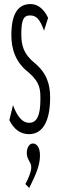

<svg xmlns="http://www.w3.org/2000/svg" viewBox="-20 -651 290 946"><path d="M123 10C196 10 227 -64 227 -170C227 -237 210 -292 149 -342C95 -386 85 -430 85 -482C85 -551 95 -575 128 -575C160 -575 177 -555 197 -500L217 -563C196 -608 165 -631 131 -631C72 -631 36 -589 36 -477C36 -410 56 -344 121 -294C180 -243 179 -207 179 -160C179 -81 161 -46 124 -46C85 -46 61 -87 44 -133L26 -59C50 -11 83 10 123 10ZM124 275C157 209 177 163 177 115C177 71 158 56 142 56C126 56 112 74 112 103C112 136 134 147 134 172C134 194 122 225 105 256Z"/></svg>

Font: Inconsolata UltraCondensed Thin
Style: Regular
Weight: 100
Width: 1
Monospace: yes
Designer: Raph Levien, Cyreal, Brenton Simpson
Foundry: Raph Levien, Cyreal, Google
Version: Version 3.100